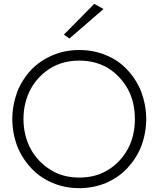

<svg xmlns="http://www.w3.org/2000/svg" viewBox="-20 -969 824 998"><path d="M102 -350Q102 -436 140 -507Q177 -574 243 -615Q308 -654 392 -654Q476 -654 542 -615Q606 -574 644 -507Q681 -440 681 -350Q681 -261 644 -194Q606 -125 542 -86Q478 -46 392 -46Q307 -46 243 -86Q177 -127 140 -194Q102 -265 102 -350ZM70 -493Q44 -421 44 -350Q44 -278 70 -208Q96 -144 143 -94Q189 -45 254 -18Q317 9 392 9Q466 9 531 -18Q597 -47 641 -94Q688 -144 714 -208Q740 -278 740 -350Q740 -421 714 -493Q688 -557 641 -607Q594 -657 531 -682Q467 -709 392 -709Q317 -709 254 -682Q190 -655 143 -607Q96 -557 70 -493ZM518 -922 470 -949 312 -789 341 -769Z"/></svg>

Font: NM-font
Style: Light
Weight: 500
Designer: ""
Foundry: ""
Version: ""